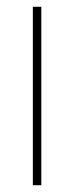

<svg xmlns="http://www.w3.org/2000/svg" viewBox="-20 -547 218 567"><path d="M102 0V-527H77V0Z"/></svg>

Font: Noto Sans Kannada Condensed Thin
Style: Regular
Weight: 100
Width: 3
Designer: Jelle Bosma - Monotype Design Team
Foundry: Monotype Imaging Inc.
Version: Version 2.005